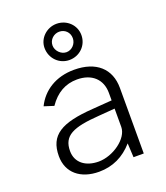

<svg xmlns="http://www.w3.org/2000/svg" viewBox="-144 -878 852 987"><g transform="rotate(-20 282.5 -385.0)"><path d="M382 -682C382 -737 337 -780 281 -780C227 -780 181 -737 181 -684C181 -626 226 -582 281 -582C337 -582 382 -625 382 -682ZM335 -682C335 -652 311 -625 280 -625C251 -625 224 -652 224 -682C224 -714 251 -737 280 -737C311 -737 335 -714 335 -682ZM228 10C303 10 365 -20 415 -77L419 0H475V-359C475 -463 406 -527 285 -527C184 -527 110 -478 74 -404L127 -387C167 -446 219 -475 282 -475C362 -475 413 -429 413 -354V-313L306 -305C132 -293 60 -251 60 -136C60 -45 127 10 228 10ZM244 -40C172 -40 123 -78 123 -141C123 -225 180 -251 324 -261L413 -268V-168C413 -104 322 -40 244 -40Z"/></g></svg>

Font: United Sans ExtraLight
Style: Regular
Weight: 200
Designer: Pablo Impallari, Rodrigo Fuenzalida (Modified by Dan O. Williams)
Version: Version 1.000;PS 001.000;hotconv 1.0.88;makeotf.lib2.5.64775